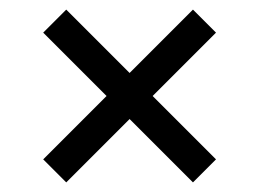

<svg xmlns="http://www.w3.org/2000/svg" viewBox="-20 -517 540 400"><path d="M70 -449 118 -497 250 -365 382 -497 430 -449 298 -317 430 -185 382 -137 250 -269 118 -137 70 -185 202 -317Z"/></svg>

Font: Strait
Style: Regular
Weight: 400
Width: 3
Designer: Eduardo Rodriguez Tunni
Foundry: Eduardo Rodriguez Tunni
Version: Version 1.001